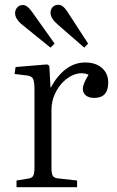

<svg xmlns="http://www.w3.org/2000/svg" viewBox="-20 -782 490 802"><path d="M49 0V-28L98 -36Q113 -38 118.5 -47.5Q124 -57 124 -82V-405Q124 -441 118 -453Q112 -465 90 -467L41 -473L45 -502L177 -513L186 -507L191 -416H192Q219 -466 255.5 -493.5Q292 -521 336 -521Q380 -521 406 -498Q432 -475 432 -437Q432 -373 374 -373Q351 -373 338.5 -383.5Q326 -394 326 -411Q326 -431 350 -470Q323 -481 296 -472.5Q269 -464 246 -442Q223 -420 209 -389Q195 -358 195 -323V-80Q195 -58 200 -48.5Q205 -39 221 -37L302 -28V0ZM332 -583 224 -677Q191 -705 191 -728Q191 -743 200 -752.5Q209 -762 224 -762Q242 -762 259 -737L348 -600ZM191 -583 76 -676Q43 -702 43 -727Q43 -740 51.5 -750.5Q60 -761 76 -761Q93 -761 112 -735L208 -600Z"/></svg>

Font: Literata 36pt Light
Style: Regular
Weight: 300
Designer: Latin by Veronika Burian and Jose Scaglione. Greek by Irene Vlachou. Cyrillic by Vera Evstafieva.
Foundry: TypeTogether
Version: Version 3.002